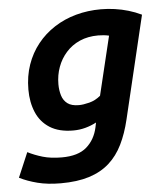

<svg xmlns="http://www.w3.org/2000/svg" viewBox="-78 -585 712 820"><g transform="rotate(-5 278.0 -175.0)"><path d="M150 188Q93.8 188 50.5 176.9Q7.2 165.8 -26.5 148.8L18.5 43Q47.5 57.8 82.2 68Q117 78.2 163.8 78.2Q234 78.2 270.2 46.6Q306.5 15 317.8 -37L322 -57.5Q299.8 -45.5 274.6 -38.8Q249.5 -32 222.5 -32Q161.5 -32 122.2 -56.9Q83 -81.8 64.8 -125Q46.5 -168.2 46.5 -222.5Q46.5 -280 63.5 -328.9Q80.5 -377.8 111.4 -416.4Q142.2 -455 184.4 -482.2Q226.5 -509.5 277.4 -523.5Q328.2 -537.5 384.5 -537.5Q414.8 -537.5 444.2 -533.2Q473.8 -529 502.2 -520.6Q530.8 -512.2 557.8 -499.2L452.8 -59Q438.8 0.2 416.1 46.4Q393.5 92.5 358.4 124Q323.2 155.5 272.1 171.8Q221 188 150 188ZM255.8 -137.8Q274.2 -137.8 300.6 -144.5Q327 -151.2 349 -169.8L409.8 -422.2Q398.8 -424.8 387.1 -426Q375.5 -427.2 363.2 -427.2Q319.2 -427.2 284.4 -411.9Q249.5 -396.5 225.4 -369.2Q201.2 -342 188.8 -307.6Q176.2 -273.2 176.2 -234.2Q176.2 -208.2 183 -186Q189.8 -163.8 207 -150.8Q224.2 -137.8 255.8 -137.8Z"/></g></svg>

Font: Ubuntu Sans
Style: Italic
Weight: 400
Italic angle: -13.5°
Designer: Dalton Maag Ltd
Foundry: Dalton Maag Ltd
Version: Version 1.006